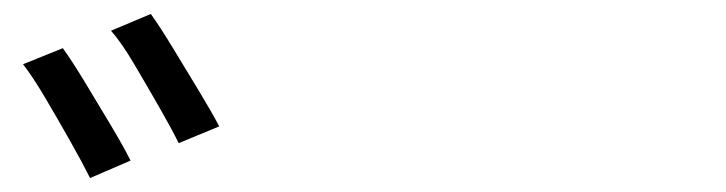

<svg xmlns="http://www.w3.org/2000/svg" viewBox="-20 -860 1040 275"><path d="M70 -791Q83 -773 101.5 -742.5Q120 -712 138.5 -681Q157 -650 167 -630L109 -605Q98 -627 80.5 -658Q63 -689 45 -719.5Q27 -750 13 -768ZM196 -840Q209 -822 227.5 -791.5Q246 -761 264.5 -730.5Q283 -700 294 -679L236 -655Q225 -677 207.5 -707.5Q190 -738 172 -768.5Q154 -799 139 -816Z"/></svg>

Font: Noto Sans TC
Style: Regular
Weight: 400
Designer: Ryoko NISHIZUKA  (kana, bopomofo & ideographs); Paul D. Hunt (Latin, Greek & Cyrillic); Sandoll Communications , Soo-you
Foundry: Adobe
Version: Version 2.004-H2;hotconv 1.0.118;makeotfexe 2.5.65603